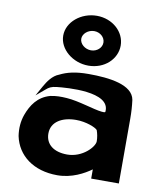

<svg xmlns="http://www.w3.org/2000/svg" viewBox="-90 -870 796 964"><g transform="rotate(10 308.0 -388.5)"><path d="M268 -673C268 -699 295 -722 326 -722C356 -722 381 -700 381 -673C381 -646 356 -624 326 -624C295 -624 268 -647 268 -673ZM176 -673C176 -604 246 -546 326 -546C408 -546 469 -604 469 -673C469 -743 406 -800 326 -800C246 -800 176 -743 176 -673ZM190 -476C157 -464 134 -430 119 -403L91 -353L135 -390C150 -403 161 -410 190 -413C236 -418 462 -438 451 -333C451 -331 450 -328 432 -330C391 -334 310 -363 248 -367C218 -369 193 -369 165 -363C102 -346 71 -298 52 -246C40 -212 37 -176 43 -137C63 -41 146 23 268 23C342 23 403 -11 439 -37V10H580V-320C580 -354 578 -384 574 -415C561 -490 443 -505 335 -505C268 -505 226 -494 190 -476ZM299 -88C230 -88 188 -121 188 -176C188 -236 243 -267 314 -267C365 -267 414 -247 424 -235C430 -219 434 -198 434 -179C434 -151 377 -88 299 -88Z"/></g></svg>

Font: Bluebird
Style: SfBdExt
Weight: 700
Designer: Jasper
Foundry: Cannot Into Space Fonts
Version: Version 0.98